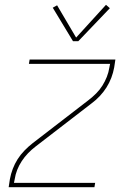

<svg xmlns="http://www.w3.org/2000/svg" viewBox="-20 -777 540 797"><path d="M16 0 21 -33Q25 -55 33 -76Q41 -97 53 -116Q65 -135 81.5 -152Q98 -169 116 -183L347 -361Q364 -374 379 -389Q394 -404 405 -421.5Q416 -439 423.5 -458Q431 -477 434 -497L437 -512H100L103 -530H459L454 -497Q450 -475 442 -454Q434 -433 422 -414Q410 -395 394 -378Q378 -361 359 -347L128 -169Q111 -156 96.5 -141Q82 -126 70.5 -108.5Q59 -91 51.5 -72Q44 -53 41 -33L38 -18H375L372 0ZM305 -606H283L199 -745L217 -755L296 -621L420 -757L436 -743Z"/></svg>

Font: Iosevka Curly Thin Oblique
Style: Regular
Weight: 100
Italic angle: -9°
Monospace: yes
Designer: Belleve Invis
Foundry: Belleve Invis
Version: Version 11.1.0; ttfautohint (v1.8.3)